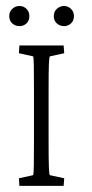

<svg xmlns="http://www.w3.org/2000/svg" viewBox="-20 -609 302 629"><path d="M43.5 0 42 -24.9 88.9 -35.2Q90.3 -41 90.8 -67.4Q91.3 -93.8 91.3 -147.9V-311Q91.3 -365.7 90.8 -392.6Q90.3 -419.4 88.9 -424.3L42 -434.6L43.5 -460H188.5L190.4 -434.6L143.1 -424.3Q141.1 -420.4 140.1 -397Q139.2 -373.5 139.2 -311V-147.9Q139.2 -85.9 140.1 -62.5Q141.1 -39.1 143.1 -35.2L190.4 -24.9L188.5 0ZM43.9 -523.4Q30.3 -523.4 20.3 -532.2Q10.3 -541 10.3 -556.2Q10.3 -570.8 20.3 -580.1Q30.3 -589.4 43.9 -589.4Q57.1 -589.4 66.7 -580.1Q76.2 -570.8 76.2 -556.2Q76.2 -541 66.7 -532.2Q57.1 -523.4 43.9 -523.4ZM189.9 -523.4Q176.3 -523.4 166.3 -532.2Q156.2 -541 156.2 -556.2Q156.2 -570.8 166.3 -580.1Q176.3 -589.4 189.9 -589.4Q202.6 -589.4 212.4 -580.1Q222.2 -570.8 222.2 -556.2Q222.2 -541 212.4 -532.2Q202.6 -523.4 189.9 -523.4Z"/></svg>

Font: Lateef ExtraLight
Style: Regular
Weight: 200
Designer: SIL International
Foundry: SIL International
Version: Version 4.200